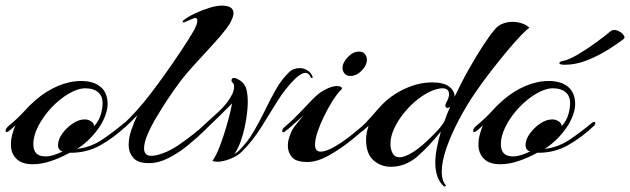

<svg xmlns="http://www.w3.org/2000/svg" viewBox="-40 -577 2248 685"><path d="M77 9Q38 9 18.5 -10.5Q-1 -30 -1 -61Q-1 -80 4 -98Q9 -116 15 -130Q8 -123 1.5 -117.5Q-5 -112 -9 -109Q-13 -106 -16 -106Q-20 -106 -20 -111Q-20 -118 -10 -127Q25 -156 45 -178.5Q65 -201 87 -220Q124 -252 166 -270Q208 -288 250 -288Q294 -288 319 -267Q344 -246 344 -205Q344 -182 330.5 -152Q317 -122 288 -90Q276 -77 261 -64.5Q246 -52 235 -46Q284 -51 327 -80.5Q370 -110 404 -139Q409 -142 411 -142Q416 -142 416 -137Q416 -133 411 -128Q368 -87 318.5 -59Q269 -31 209 -32Q174 -13 140.5 -2Q107 9 77 9ZM122 -19Q136 -19 152 -24Q168 -29 184 -37Q178 -37 172.5 -43Q167 -49 167 -59Q167 -79 182 -100Q197 -121 219 -136Q241 -151 262 -151Q274 -151 284.5 -144.5Q295 -138 296 -127Q313 -146 319.5 -168Q326 -190 326 -209Q326 -235 309.5 -248.5Q293 -262 265 -262Q238 -262 205.5 -243Q173 -224 144.5 -194Q116 -164 97.5 -129Q79 -94 79 -62Q79 -19 122 -19Z M491 5Q451 5 435 -14.5Q419 -34 419 -60Q419 -85 428.5 -113Q438 -141 450 -166Q437 -152 425 -140.5Q413 -129 405 -122Q401 -119 397 -119Q392 -119 392 -124Q392 -129 398 -133Q419 -151 447 -182Q475 -213 499 -245Q519 -271 547 -310Q575 -349 604 -392.5Q633 -436 654 -472Q657 -478 660.5 -487Q664 -496 664 -503Q664 -513 656 -513Q654 -513 644.5 -509Q635 -505 626 -501Q617 -497 615 -497Q607 -497 616 -506Q632 -518 656.5 -529.5Q681 -541 707 -549Q733 -557 751 -557Q793 -557 793 -530Q793 -516 780 -493Q769 -475 748 -450.5Q727 -426 701.5 -398.5Q676 -371 652 -344.5Q628 -318 612 -298Q608 -293 592.5 -272Q577 -251 557.5 -221.5Q538 -192 518.5 -159.5Q499 -127 486.5 -97.5Q474 -68 474 -48Q474 -21 500 -21Q517 -21 543 -31Q568 -40 595.5 -58.5Q623 -77 649.5 -98Q676 -119 696.5 -138Q717 -157 727 -167Q733 -173 737 -173Q741 -173 741 -168Q741 -163 736 -158Q720 -141 692.5 -114Q665 -87 631.5 -59.5Q598 -32 562 -13.5Q526 5 491 5Z M735 0Q724 0 718 -3Q732 -23 744.5 -56Q757 -89 767 -123Q777 -157 782.5 -181.5Q788 -206 788 -208L746 -166Q733 -153 718 -139Q703 -125 688 -113Q684 -110 680.5 -107.5Q677 -105 674 -105Q670 -105 670 -109Q670 -115 679 -123Q707 -148 740.5 -179Q774 -210 790 -244Q795 -256 795 -266Q795 -279 790 -282Q786 -285 786 -290Q786 -299 795 -299Q801 -299 810.5 -293.5Q820 -288 825 -283Q837 -271 840.5 -253Q844 -235 844 -216Q844 -188 838.5 -153Q833 -118 823 -85.5Q813 -53 798 -30L796 -27Q802 -31 806.5 -34.5Q811 -38 813 -40Q843 -70 865 -107.5Q887 -145 906 -184.5Q925 -224 945 -259Q965 -294 991 -319Q1006 -334 1030 -334Q1043 -334 1056 -326.5Q1069 -319 1075 -304Q1077 -300 1073.5 -299Q1070 -298 1068 -302Q1062 -317 1049 -317Q1036 -317 1015 -298Q979 -263 950 -216.5Q921 -170 891.5 -122.5Q862 -75 823 -36Q807 -20 781 -10Q755 0 735 0Z M1210 -306Q1196 -306 1189 -315Q1182 -324 1182 -334Q1182 -354 1201 -373.5Q1220 -393 1241 -393Q1255 -393 1262 -384Q1269 -375 1269 -365Q1269 -344 1250.5 -325Q1232 -306 1210 -306ZM1057 1Q1016 1 1001.5 -16.5Q987 -34 987 -56Q987 -74 993 -90.5Q999 -107 1003 -114Q1009 -124 1019.5 -137Q1030 -150 1043 -165Q1023 -148 1005.5 -132Q988 -116 977 -108Q974 -105 971 -105Q967 -105 967 -110Q967 -118 978 -126Q1004 -148 1028.5 -174Q1053 -200 1075 -222.5Q1097 -245 1114 -254Q1132 -264 1143 -267Q1154 -270 1161 -270Q1172 -270 1177 -266.5Q1182 -263 1179 -259Q1162 -242 1145.5 -215.5Q1129 -189 1115 -160Q1101 -131 1092.5 -105Q1084 -79 1084 -61Q1084 -36 1104 -36Q1123 -36 1153.5 -53.5Q1184 -71 1217.5 -98Q1251 -125 1280 -151Q1284 -155 1287 -155Q1292 -155 1292.5 -150Q1293 -145 1290 -143Q1257 -112 1215.5 -78.5Q1174 -45 1132.5 -22Q1091 1 1057 1Z M1544 88Q1528 74 1520.5 52.5Q1513 31 1513 4Q1513 -21 1518.5 -49Q1524 -77 1533 -108Q1514 -84 1490.5 -59Q1467 -34 1446 -16Q1404 18 1355 18Q1318 18 1292 -5.5Q1266 -29 1266 -79Q1266 -92 1268.5 -104Q1271 -116 1275 -128Q1269 -123 1263.5 -118Q1258 -113 1253 -109Q1249 -106 1245 -106Q1240 -106 1240 -111Q1240 -117 1250 -125Q1263 -136 1279.5 -155Q1296 -174 1316 -196Q1351 -235 1401.5 -259Q1452 -283 1501 -283Q1543 -283 1562.5 -268Q1582 -253 1582 -232Q1607 -285 1634.5 -333.5Q1662 -382 1686.5 -419Q1711 -456 1727 -474Q1738 -487 1754.5 -493Q1771 -499 1788 -499Q1805 -499 1821 -494Q1837 -489 1849 -478Q1839 -472 1817.5 -449.5Q1796 -427 1768.5 -394Q1741 -361 1711.5 -323Q1682 -285 1656 -247Q1625 -202 1597.5 -150Q1570 -98 1553 -49.5Q1536 -1 1536 36Q1536 66 1549 82Q1552 86 1549 87.5Q1546 89 1544 88ZM1386 -16Q1404 -16 1434 -34.5Q1464 -53 1508 -98Q1522 -112 1530.5 -122.5Q1539 -133 1545 -143Q1550 -157 1555 -170Q1560 -183 1566 -196Q1560 -192 1557 -192Q1549 -192 1549 -201Q1549 -205 1552 -211Q1562 -228 1562 -241Q1562 -262 1538 -262Q1525 -262 1503 -254Q1478 -244 1451.5 -223.5Q1425 -203 1402.5 -175.5Q1380 -148 1366.5 -119Q1353 -90 1353 -64Q1353 -45 1360.5 -30.5Q1368 -16 1386 -16Z M1745 9Q1706 9 1686.5 -10.5Q1667 -30 1667 -61Q1667 -80 1672 -98Q1677 -116 1683 -130Q1676 -123 1669.5 -117.5Q1663 -112 1659 -109Q1655 -106 1652 -106Q1648 -106 1648 -111Q1648 -118 1658 -127Q1693 -156 1713 -178.5Q1733 -201 1755 -220Q1792 -252 1834 -270Q1876 -288 1918 -288Q1962 -288 1987 -267Q2012 -246 2012 -205Q2012 -182 1998.5 -152Q1985 -122 1956 -90Q1944 -77 1929 -64.5Q1914 -52 1903 -46Q1952 -51 1995 -80.5Q2038 -110 2072 -139Q2077 -142 2079 -142Q2084 -142 2084 -137Q2084 -133 2079 -128Q2036 -87 1986.5 -59Q1937 -31 1877 -32Q1842 -13 1808.5 -2Q1775 9 1745 9ZM1790 -19Q1804 -19 1820 -24Q1836 -29 1852 -37Q1846 -37 1840.5 -43Q1835 -49 1835 -59Q1835 -79 1850 -100Q1865 -121 1887 -136Q1909 -151 1930 -151Q1942 -151 1952.5 -144.5Q1963 -138 1964 -127Q1981 -146 1987.5 -168Q1994 -190 1994 -209Q1994 -235 1977.5 -248.5Q1961 -262 1933 -262Q1906 -262 1873.5 -243Q1841 -224 1812.5 -194Q1784 -164 1765.5 -129Q1747 -94 1747 -62Q1747 -19 1790 -19ZM1976 -346Q1954 -346 1956 -352Q1956 -358 1970 -360Q1990 -364 2021.5 -382.5Q2053 -401 2086 -425Q2119 -449 2140 -467Q2145 -470 2151 -470Q2161 -470 2171 -464Q2181 -458 2186 -450Q2191 -442 2184 -437Q2166 -423 2131.5 -401Q2097 -379 2056 -362.5Q2015 -346 1976 -346Z"/></svg>

Font: Arizonia
Style: Regular
Weight: 400
Designer: Robert E. Leuschke
Foundry: Robert E. Leuschke
Version: Version 1.010; ttfautohint (v1.8.4.7-5d5b)